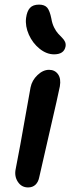

<svg xmlns="http://www.w3.org/2000/svg" viewBox="-20 -820 331 841"><path d="M216.8 -582Q184.1 -582 153.6 -606.4Q123 -630.9 106.4 -668.2Q89.8 -705.6 94.2 -741.2Q98.1 -771 111.3 -785.4Q124.5 -799.8 150.9 -799.8Q175.3 -799.8 186.8 -786.4Q198.2 -772.9 205.1 -737.8Q208.5 -716.8 217 -699.7Q225.6 -682.6 234.6 -672.9Q243.7 -663.1 252.2 -654.5Q260.7 -646 264.9 -636.7Q269 -627.4 267.1 -616.2Q260.3 -582 216.8 -582ZM103 1Q74.2 1 58.1 -23.7Q42 -48.3 48.8 -80.1Q70.3 -189.9 88.1 -293.5Q106 -397 113.8 -437Q120.1 -468.3 144.3 -491.2Q168.5 -514.2 194.8 -514.2Q220.2 -514.2 234.1 -494.9Q248 -475.6 242.2 -441.9Q234.9 -404.3 197.3 -242.4Q159.7 -80.6 151.9 -43.9Q147.9 -22.9 135.5 -11Q123 1 103 1Z"/></svg>

Font: Shantell Sans Bouncy
Style: Italic
Weight: 500
Italic angle: -11.31°
Designer: Stephen Nixon, Anya Danilova, Shantell Martin
Foundry: Arrow Type
Version: Version 1.006;[9816181b4]